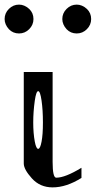

<svg xmlns="http://www.w3.org/2000/svg" viewBox="-61 -812 415 832"><path d="M125 -281.2Q125 -335 119.1 -376Q113.3 -417 104.5 -417Q95.7 -417 89.8 -376Q83 -328.1 83 -281.2Q83 -234.4 89.8 -198.2Q95.7 -167 104.5 -167Q113.3 -167 119.1 -198.2Q125 -228.5 125 -281.2ZM42 -103.5ZM167 -500V-110.4Q167 -42 182.6 -42Q221.7 -42 292 -85V-41Q226.6 0 167 0Q112.3 0 77.1 -39.1Q42 -78.1 42 -103.5V-500ZM84 -729.5Q84 -704.1 65.4 -685.5Q46.9 -667 21.5 -667Q-4.9 -667 -22.5 -685.5Q-41 -706.1 -41 -729.5Q-41 -754.9 -22.5 -773.4Q-3.9 -792 21.5 -792Q44.9 -792 65.4 -773.4Q84 -755.9 84 -729.5ZM334 -729.5Q334 -704.1 315.4 -685.5Q296.9 -667 271.5 -667Q245.1 -667 227.5 -685.5Q209 -706.1 209 -729.5Q209 -754.9 227.5 -773.4Q246.1 -792 271.5 -792Q294.9 -792 315.4 -773.4Q334 -755.9 334 -729.5Z"/></svg>

Font: okolaksMetalik
Style: bold
Weight: 700
Width: 7
Version: Version 0.6